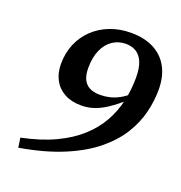

<svg xmlns="http://www.w3.org/2000/svg" viewBox="-129 -806 889 941"><g transform="rotate(20 315.0 -335.0)"><path d="M68.5 24 61 -26Q160.5 -46.5 233.8 -81Q307 -115.5 357 -161Q407 -206.5 437 -260.2Q467 -314 480.2 -373.8Q493.5 -433.5 493.5 -496Q493.5 -546.5 480.5 -577Q467.5 -607.5 444.5 -621.2Q421.5 -635 391.5 -635Q352.5 -635 322 -614.5Q291.5 -594 274.2 -555Q257 -516 257 -461Q257 -408 281.5 -382.2Q306 -356.5 356.5 -356.5Q381.5 -356.5 405.8 -362.2Q430 -368 454.5 -381.2Q479 -394.5 502.5 -416L526 -408Q486 -370.5 453.8 -345.2Q421.5 -320 393.8 -304.8Q366 -289.5 340 -282.8Q314 -276 286.5 -276Q235.5 -276 199.2 -295.8Q163 -315.5 143.8 -351Q124.5 -386.5 124.5 -434Q124.5 -491 144.5 -538.5Q164.5 -586 201.2 -621Q238 -656 287.8 -675.2Q337.5 -694.5 396 -694.5Q467 -694.5 516.5 -668.5Q566 -642.5 592 -594Q618 -545.5 618 -477.5Q618 -419.5 603 -358.8Q588 -298 552 -239.8Q516 -181.5 453.2 -130Q390.5 -78.5 296 -38.8Q201.5 1 68.5 24Z"/></g></svg>

Font: Newsreader SemiBold
Style: Italic
Weight: 600
Italic angle: -17°
Designer: Hugues Gentile
Foundry: Production Type
Version: Version 1.003